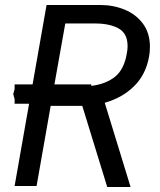

<svg xmlns="http://www.w3.org/2000/svg" viewBox="-20 -745 640 769"><path d="M96.5 -329.5H38.5V-348L33 -368.5L38.5 -388V-407H110.5L166.5 -725H382Q433.5 -725 479 -706.5Q524.5 -688 552.5 -650.2Q580.5 -612.5 580.5 -557.5Q580.5 -537.5 577 -518Q564 -445.5 516.2 -399Q468.5 -352.5 399.5 -333.5L503 4H409.5L309.5 -321H305.5H183L126.5 0H38.5ZM345.5 -407V-401Q403.5 -408 440.2 -437.2Q477 -466.5 488 -531Q491 -547 491 -560Q491 -611 455.2 -631Q419.5 -651 360 -651H241.5L198 -407Z"/></svg>

Font: JuliaMono Italic
Style: Regular
Weight: 400
Italic angle: -9°
Monospace: yes
Designer: cormullion
Foundry: corm
Version: Version 0.049; ttfautohint (v1.8.4)